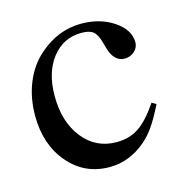

<svg xmlns="http://www.w3.org/2000/svg" viewBox="-78 -534 600 618"><g transform="rotate(-15 222.0 -225.0)"><path d="M397.9 -155.8 412.1 -147Q390.1 -103 373 -78.6Q356 -54.2 335.9 -37.1Q280.8 9.8 214.8 9.8Q131.8 9.8 78.4 -52.7Q24.9 -115.2 24.9 -211.9Q24.9 -271.5 45.2 -321Q65.4 -370.6 103 -403.8Q167 -460 244.1 -460Q307.1 -460 352.5 -429.4Q397.9 -398.9 397.9 -356.9Q397.9 -339.8 384.3 -327.4Q370.6 -314.9 351.1 -314.9Q334.5 -314.9 321.8 -327.1Q309.1 -339.4 303.2 -360.8L296.9 -382.8Q289.6 -410.6 277.1 -420.9Q264.6 -431.2 237.8 -431.2Q177.2 -431.2 139.6 -383.1Q102.1 -335 102.1 -256.8Q102.1 -170.4 145 -116.2Q188 -62 256.8 -62Q299.8 -62 331.1 -82.8Q362.3 -103.5 397.9 -155.8Z"/></g></svg>

Font: Accordance
Style: Regular
Weight: 400
Version: Version 1.1 (build May 11, 2018) Miklal Software Solutions, 